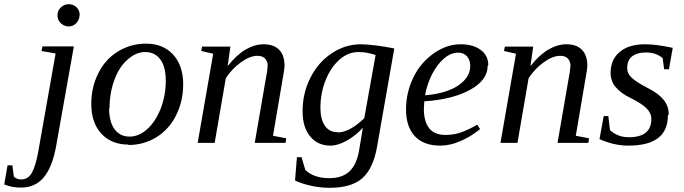

<svg xmlns="http://www.w3.org/2000/svg" viewBox="-129 -681 3258 915"><path d="M-29 213H-31Q-72 213 -109 198L-93 107H-70L-63 161Q-50 174 -27 174Q5 174 23 142Q41 110 53 43L136 -426L69 -438L73 -460H223L138 18Q120 116 79 165Q38 213 -29 213ZM251 -609 250 -608Q250 -588 235 -571Q220 -555 198 -555Q178 -555 161 -570Q145 -585 145 -608Q145 -631 161 -646Q178 -661 198 -661Q221 -661 236 -646Q251 -631 251 -609Z M393 -166H391Q391 -100 417 -65Q443 -30 489 -30Q533 -30 573 -66Q612 -101 637 -164Q661 -226 661 -296Q661 -363 635 -398Q609 -433 563 -433Q519 -433 479 -397Q438 -361 416 -300Q393 -237 393 -166ZM483 10V8Q402 8 354 -44Q306 -96 306 -185Q306 -265 339 -331Q372 -398 432 -435Q493 -473 567 -473Q648 -473 696 -421Q744 -368 744 -280Q744 -200 711 -133Q678 -66 618 -28Q557 10 483 10Z M1146 -365H1147Q1147 -388 1135 -401Q1123 -415 1098 -415Q1062 -415 1019 -384Q975 -352 947 -308L894 0H813L887 -425L830 -438L834 -459H969L956 -366Q997 -418 1040 -444Q1084 -470 1127 -470Q1177 -470 1202 -443Q1227 -417 1227 -367Q1227 -364 1225 -346Q1224 -341 1172 -34L1235 -22L1232 0H1085L1134 -284Q1146 -346 1146 -365Z M1481 -51 1482 -50Q1509 -50 1542 -68Q1575 -86 1607 -118L1661 -419Q1649 -422 1640 -425Q1634 -427 1622 -429Q1610 -431 1603 -432Q1596 -433 1579 -433Q1529 -433 1488 -396Q1446 -358 1422 -297Q1398 -236 1398 -166Q1398 -114 1419 -82Q1440 -51 1481 -51ZM1601 -77 1602 -74Q1567 -35 1524 -11Q1481 13 1446 13Q1385 13 1349 -31Q1313 -74 1313 -151Q1313 -237 1350 -310Q1387 -384 1452 -427Q1516 -470 1591 -470Q1619 -470 1666 -464Q1705 -459 1750 -450L1668 18Q1650 122 1598 168Q1546 214 1442 214Q1396 214 1352 204Q1304 193 1277 179L1286 68H1308L1326 129Q1367 168 1440 168Q1501 168 1535 137Q1570 105 1582 38Z M2198 -371 2195 -367Q2195 -300 2113 -254Q2029 -207 1893 -198L1891 -162Q1891 -101 1917 -69Q1942 -38 1995 -38Q2039 -38 2076 -53Q2116 -69 2145 -87L2159 -66Q2116 -30 2064 -8Q2015 13 1969 13Q1890 13 1848 -32Q1806 -77 1806 -159Q1806 -240 1841 -312Q1875 -382 1937 -426Q1999 -470 2066 -470Q2126 -470 2162 -443Q2198 -416 2198 -371ZM1897 -228 1898 -227Q1996 -235 2054 -273Q2112 -312 2112 -367Q2112 -394 2097 -412Q2082 -430 2054 -430Q2019 -430 1987 -402Q1954 -374 1930 -327Q1906 -280 1897 -228Z M2589 -365H2590Q2590 -388 2578 -401Q2566 -415 2541 -415Q2505 -415 2462 -384Q2418 -352 2390 -308L2337 0H2256L2330 -425L2273 -438L2277 -459H2412L2399 -366Q2440 -418 2483 -444Q2527 -470 2570 -470Q2620 -470 2645 -443Q2670 -417 2670 -367Q2670 -364 2668 -346Q2667 -341 2615 -34L2678 -22L2675 0H2528L2577 -284Q2589 -346 2589 -365Z M3058 -135 3054 -132Q3054 -59 3007 -23Q2960 13 2866 13Q2797 13 2728 -18L2748 -128H2770L2778 -61Q2792 -47 2815 -37Q2838 -27 2868 -27Q2975 -27 2975 -114Q2975 -142 2952 -165Q2930 -187 2878 -213Q2830 -236 2805 -266Q2781 -294 2781 -334Q2781 -398 2825 -434Q2868 -470 2945 -470Q2998 -470 3077 -453L3059 -351H3036L3029 -404Q2998 -431 2948 -431Q2908 -431 2884 -413Q2860 -395 2860 -356Q2860 -330 2881 -311Q2903 -290 2959 -261Q3009 -236 3034 -205Q3058 -175 3058 -135Z"/></svg>

Font: Libra Serif Modern
Style: Italic
Weight: 400
Italic angle: -12°
Designer: Stefan Peev, Context Ltd
Foundry: Stefan Peev, Context Ltd
Version: Version 1.000